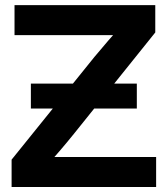

<svg xmlns="http://www.w3.org/2000/svg" viewBox="-20 -748 671 768"><path d="M26.4 0V-109.4L357.9 -520.5Q385.7 -554.2 414.8 -587.6Q443.8 -621.1 474.1 -654.8L490.7 -607.4Q445.3 -607.4 400.1 -607.4Q355 -607.4 309.6 -607.4H38.1V-727.5H601.1V-618.2L275.4 -212.4Q247.1 -177.2 217.3 -142.6Q187.5 -107.9 156.2 -72.8L139.6 -120.1Q184.6 -120.1 229.2 -120.1Q273.9 -120.1 318.8 -120.1H604.5V0ZM103.5 -314V-413.6H527.3V-314Z"/></svg>

Font: Inter Cardless Display
Style: Bold
Weight: 700
Designer: Rasmus Andersson
Foundry: rsms
Version: Version 4.001;git-9221beed3